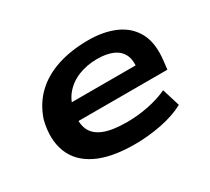

<svg xmlns="http://www.w3.org/2000/svg" viewBox="-107 -691 965 881"><g transform="rotate(-30 375.0 -250.5)"><path d="M385 10Q259 10 183 -27.5Q107 -65 80.5 -134.5Q54 -204 77 -297Q100 -367 148.5 -414.5Q197 -462 270 -486.5Q343 -511 436 -511Q517 -511 578 -484Q639 -457 669 -401Q699 -345 688 -254L683 -212H183L196 -302H590L564 -277Q572 -328 557.5 -357.5Q543 -387 510 -401.5Q477 -416 428 -416Q375 -416 330 -398.5Q285 -381 255 -346Q225 -311 216 -257Q206 -203 221.5 -167.5Q237 -132 281.5 -114Q326 -96 404 -96Q461 -96 517.5 -107.5Q574 -119 619 -140L648 -46Q597 -18 526 -4Q455 10 385 10Z"/></g></svg>

Font: Nunito Sans 7pt Expanded
Style: Bold Italic
Weight: 700
Width: 7
Italic angle: -9°
Designer: Vernon Adams
Foundry: Vernon Adams
Version: Version 3.101;gftools[0.9.27]